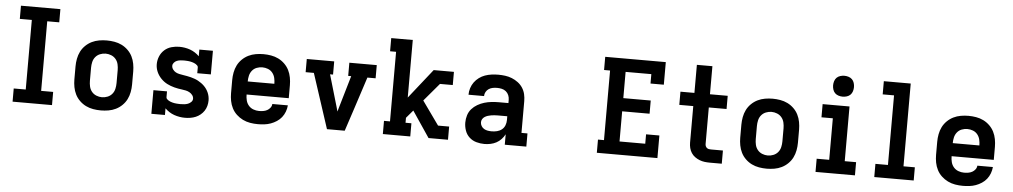

<svg xmlns="http://www.w3.org/2000/svg" viewBox="-40 -1104 7730 1465"><g transform="rotate(5 3825.0 -371.0)"><path d="M74 0V-101H166V-634H74V-735H376V-634H284V-101H376V0Z M750 8Q721 8 691.5 3Q662 -2 635.5 -15Q609 -28 587.5 -49Q566 -70 553 -96Q540 -122 534.5 -151.5Q529 -181 529 -210V-310Q529 -339 534.5 -368.5Q540 -398 553 -424Q566 -450 587.5 -471Q609 -492 635.5 -505Q662 -518 691.5 -523Q721 -528 750 -528Q779 -528 808.5 -523Q838 -518 864.5 -505Q891 -492 912.5 -471Q934 -450 947 -424Q960 -398 965.5 -368.5Q971 -339 971 -310V-210Q971 -181 965.5 -151.5Q960 -122 947 -96Q934 -70 912.5 -49Q891 -28 864.5 -15Q838 -2 808.5 3Q779 8 750 8ZM750 -93Q772 -93 793 -101.5Q814 -110 828 -127Q842 -144 847 -166Q852 -188 852 -210V-310Q852 -332 847 -354Q842 -376 828 -393Q814 -410 793 -418.5Q772 -427 750 -427Q728 -427 707 -418.5Q686 -410 672 -393Q658 -376 653 -354Q648 -332 648 -310V-210Q648 -188 653 -166Q658 -144 672 -127Q686 -110 707 -101.5Q728 -93 750 -93Z M1395 8Q1374 8 1353 4.5Q1332 1 1312 -6Q1292 -13 1274 -24.5Q1256 -36 1241 -51V0H1137V-181H1241V-136Q1241 -128 1247 -122Q1253 -116 1259.5 -112Q1266 -108 1273.5 -105Q1281 -102 1288.5 -100Q1296 -98 1304 -96.5Q1312 -95 1320 -94.5Q1328 -94 1336 -93.5Q1344 -93 1351 -93Q1366 -93 1380.5 -94.5Q1395 -96 1408.5 -101Q1422 -106 1433 -117Q1444 -128 1444 -142Q1444 -157 1434.5 -169.5Q1425 -182 1411.5 -189.5Q1398 -197 1383.5 -200Q1369 -203 1354 -205Q1339 -207 1324 -209.5Q1309 -212 1294.5 -216Q1280 -220 1266 -225Q1252 -230 1238.5 -237Q1225 -244 1213 -253Q1201 -262 1190.5 -273Q1180 -284 1171.5 -296.5Q1163 -309 1157 -323Q1151 -337 1148 -351.5Q1145 -366 1145 -381Q1145 -412 1157 -441Q1169 -470 1192 -490.5Q1215 -511 1245 -519.5Q1275 -528 1306 -528Q1327 -528 1348 -524.5Q1369 -521 1388.5 -514Q1408 -507 1426 -495.5Q1444 -484 1459 -469V-520H1563V-339H1459V-384Q1459 -392 1453 -398Q1447 -404 1440.5 -408Q1434 -412 1426.5 -415Q1419 -418 1411.5 -420Q1404 -422 1396.5 -423.5Q1389 -425 1381 -425.5Q1373 -426 1365 -426.5Q1357 -427 1349 -427Q1336 -427 1322 -425.5Q1308 -424 1295.5 -419Q1283 -414 1273.5 -403Q1264 -392 1264 -379Q1264 -364 1273.5 -351Q1283 -338 1296 -331Q1309 -324 1324 -321Q1339 -318 1354 -315.5Q1369 -313 1383.5 -310.5Q1398 -308 1413 -304Q1428 -300 1442 -295Q1456 -290 1469 -283Q1482 -276 1494.5 -267Q1507 -258 1517.5 -247.5Q1528 -237 1536.5 -224.5Q1545 -212 1551 -198Q1557 -184 1560 -169Q1563 -154 1563 -139Q1563 -118 1557.5 -97.5Q1552 -77 1540.5 -59.5Q1529 -42 1512.5 -28.5Q1496 -15 1477 -7Q1458 1 1437 4.5Q1416 8 1395 8Z M1953 8Q1923 8 1893.5 3Q1864 -2 1837.5 -15Q1811 -28 1789 -48.5Q1767 -69 1753.5 -95.5Q1740 -122 1734.5 -151Q1729 -180 1729 -210V-310Q1729 -339 1734.5 -368.5Q1740 -398 1753 -424Q1766 -450 1787.5 -471Q1809 -492 1835.5 -505Q1862 -518 1891.5 -523Q1921 -528 1950 -528Q1979 -528 2008.5 -523Q2038 -518 2064.5 -505Q2091 -492 2112.5 -471Q2134 -450 2147 -424Q2160 -398 2165.5 -368.5Q2171 -339 2171 -310V-210H1848Q1848 -187 1853.5 -165Q1859 -143 1873.5 -126Q1888 -109 1909.5 -101Q1931 -93 1953 -93Q1969 -93 1985 -95.5Q2001 -98 2015 -105.5Q2029 -113 2039 -126Q2049 -139 2050 -155H2169Q2167 -130 2158 -106Q2149 -82 2133.5 -62.5Q2118 -43 2096.5 -29Q2075 -15 2051.5 -6.5Q2028 2 2003 5Q1978 8 1953 8ZM2052 -310Q2052 -332 2047 -354Q2042 -376 2028 -393.5Q2014 -411 1993 -419Q1972 -427 1950 -427Q1928 -427 1907 -419Q1886 -411 1872 -393.5Q1858 -376 1853 -354Q1848 -332 1848 -310Z M2482 0 2345 -419H2282V-520H2492V-419H2469L2541 -173Q2543 -165 2545.5 -157Q2548 -149 2550 -141Q2552 -149 2554.5 -157Q2557 -165 2559 -173L2631 -419H2608V-520H2818V-419H2755L2675 -173L2618 0Z M2910 0V-101H2956V-634H2910V-735H3075V-294L3254 -520H3409V-419H3311L3195 -282L3324 -101H3409V0H3260L3126 -199L3075 -139V-101H3120V0Z M3688 8Q3657 8 3626.5 -0.5Q3596 -9 3573 -30Q3550 -51 3539.5 -81Q3529 -111 3529 -142Q3529 -171 3537.5 -198.5Q3546 -226 3564.5 -247Q3583 -268 3608 -282.5Q3633 -297 3660 -305Q3687 -313 3715 -316Q3743 -319 3771 -319H3844V-344Q3844 -362 3837 -379Q3830 -396 3816 -407.5Q3802 -419 3784 -423Q3766 -427 3748 -427Q3732 -427 3715.5 -424Q3699 -421 3685 -412Q3671 -403 3662.5 -388Q3654 -373 3654 -356H3535Q3535 -382 3543 -407Q3551 -432 3566 -452.5Q3581 -473 3602 -488.5Q3623 -504 3647 -512.5Q3671 -521 3697 -524.5Q3723 -528 3748 -528Q3775 -528 3801.5 -524.5Q3828 -521 3853 -511Q3878 -501 3900 -484.5Q3922 -468 3936.5 -445.5Q3951 -423 3957 -397Q3963 -371 3963 -344V-101H4009V0H3844V-80Q3833 -59 3816.5 -41.5Q3800 -24 3779.5 -13Q3759 -2 3735.5 3Q3712 8 3688 8ZM3735 -93Q3756 -93 3776.5 -98Q3797 -103 3813 -116Q3829 -129 3836.5 -148.5Q3844 -168 3844 -189V-218H3771Q3758 -218 3745.5 -217Q3733 -216 3720.5 -214Q3708 -212 3695.5 -208Q3683 -204 3672 -197Q3661 -190 3654.5 -179Q3648 -168 3648 -155Q3648 -140 3656 -126.5Q3664 -113 3677 -105.5Q3690 -98 3705 -95.5Q3720 -93 3735 -93Z M4549 0V-101H4595V-634H4549V-735H5013V-562H4911V-634H4714V-433H4924V-332H4714V-101H4911V-173H5013V0Z M5415 0Q5394 0 5374 -2.5Q5354 -5 5335 -12.5Q5316 -20 5299.5 -32Q5283 -44 5272 -61Q5261 -78 5256 -98Q5251 -118 5251 -139V-419H5144V-520H5251V-735H5370V-520H5506V-419H5370V-139Q5370 -130 5373.5 -122Q5377 -114 5383.5 -109Q5390 -104 5398 -102.5Q5406 -101 5415 -101H5506V0Z M5850 8Q5821 8 5791.5 3Q5762 -2 5735.5 -15Q5709 -28 5687.5 -49Q5666 -70 5653 -96Q5640 -122 5634.5 -151.5Q5629 -181 5629 -210V-310Q5629 -339 5634.5 -368.5Q5640 -398 5653 -424Q5666 -450 5687.5 -471Q5709 -492 5735.5 -505Q5762 -518 5791.5 -523Q5821 -528 5850 -528Q5879 -528 5908.5 -523Q5938 -518 5964.5 -505Q5991 -492 6012.5 -471Q6034 -450 6047 -424Q6060 -398 6065.5 -368.5Q6071 -339 6071 -310V-210Q6071 -181 6065.5 -151.5Q6060 -122 6047 -96Q6034 -70 6012.5 -49Q5991 -28 5964.5 -15Q5938 -2 5908.5 3Q5879 8 5850 8ZM5850 -93Q5872 -93 5893 -101.5Q5914 -110 5928 -127Q5942 -144 5947 -166Q5952 -188 5952 -210V-310Q5952 -332 5947 -354Q5942 -376 5928 -393Q5914 -410 5893 -418.5Q5872 -427 5850 -427Q5828 -427 5807 -418.5Q5786 -410 5772 -393Q5758 -376 5753 -354Q5748 -332 5748 -310V-210Q5748 -188 5753 -166Q5758 -144 5772 -127Q5786 -110 5807 -101.5Q5828 -93 5850 -93Z M6224 0V-101H6320V-419H6233V-520H6439V-101H6526V0ZM6380 -590Q6364 -590 6348 -595Q6332 -600 6321 -611Q6310 -622 6305 -638Q6300 -654 6300 -670Q6300 -686 6305 -702Q6310 -718 6321 -729Q6332 -740 6348 -745Q6364 -750 6380 -750Q6396 -750 6412 -745Q6428 -740 6439 -729Q6450 -718 6455 -702Q6460 -686 6460 -670Q6460 -654 6455 -638Q6450 -622 6439 -611Q6428 -600 6412 -595Q6396 -590 6380 -590Z M6674 0V-101H6770V-634H6683V-735H6889V-101H6976V0Z M7353 8Q7323 8 7293.5 3Q7264 -2 7237.5 -15Q7211 -28 7189 -48.5Q7167 -69 7153.5 -95.5Q7140 -122 7134.5 -151Q7129 -180 7129 -210V-310Q7129 -339 7134.5 -368.5Q7140 -398 7153 -424Q7166 -450 7187.5 -471Q7209 -492 7235.5 -505Q7262 -518 7291.5 -523Q7321 -528 7350 -528Q7379 -528 7408.5 -523Q7438 -518 7464.5 -505Q7491 -492 7512.5 -471Q7534 -450 7547 -424Q7560 -398 7565.5 -368.5Q7571 -339 7571 -310V-210H7248Q7248 -187 7253.5 -165Q7259 -143 7273.5 -126Q7288 -109 7309.5 -101Q7331 -93 7353 -93Q7369 -93 7385 -95.5Q7401 -98 7415 -105.5Q7429 -113 7439 -126Q7449 -139 7450 -155H7569Q7567 -130 7558 -106Q7549 -82 7533.5 -62.5Q7518 -43 7496.5 -29Q7475 -15 7451.5 -6.5Q7428 2 7403 5Q7378 8 7353 8ZM7452 -310Q7452 -332 7447 -354Q7442 -376 7428 -393.5Q7414 -411 7393 -419Q7372 -427 7350 -427Q7328 -427 7307 -419Q7286 -411 7272 -393.5Q7258 -376 7253 -354Q7248 -332 7248 -310Z"/></g></svg>

Font: Iosevka Etoile
Style: Bold
Weight: 700
Designer: Belleve Invis
Foundry: Belleve Invis
Version: Version 28.1.0; ttfautohint (v1.8.4)